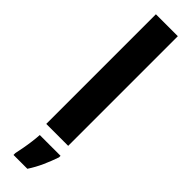

<svg xmlns="http://www.w3.org/2000/svg" viewBox="-336 -740 941 941"><g transform="rotate(45 135.0 -269.5)"><path d="M211 0H59V-760H211ZM219 72Q206 110 189 148Q172 186 149 221H53V208Q57 190 62 163Q67 136 70.5 108.5Q74 81 75 61H219Z"/></g></svg>

Font: Noto Sans Armenian Condensed ExtraBold
Style: Regular
Weight: 800
Width: 3
Designer: Monotype Design Team
Foundry: Monotype Imaging Inc.
Version: Version 2.008; ttfautohint (v1.8.4.7-5d5b)